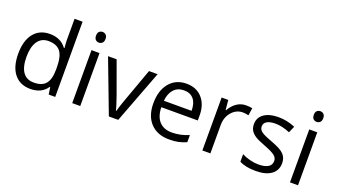

<svg xmlns="http://www.w3.org/2000/svg" viewBox="-65 -1287 3196 1823"><g transform="rotate(20 1533.0 -375.0)"><path d="M450.2 -71.8H445.8Q389.6 9.8 277.8 9.8Q172.9 9.8 114.5 -62Q56.2 -133.8 56.2 -266.1Q56.2 -398.4 114.7 -471.7Q173.3 -544.9 277.8 -544.9Q386.7 -544.9 444.8 -465.8H451.2L447.8 -504.4L445.8 -542V-759.8H526.9V0H460.9ZM288.1 -58.1Q371.1 -58.1 408.4 -103.3Q445.8 -148.4 445.8 -249V-266.1Q445.8 -379.9 408 -428.5Q370.1 -477.1 287.1 -477.1Q215.8 -477.1 178 -421.6Q140.1 -366.2 140.1 -265.1Q140.1 -162.6 177.7 -110.4Q215.3 -58.1 288.1 -58.1Z M779.8 0H698.7V-535.2H779.8ZM691.9 -680.2Q691.9 -708 705.6 -720.9Q719.2 -733.9 739.7 -733.9Q759.3 -733.9 773.4 -720.7Q787.6 -707.5 787.6 -680.2Q787.6 -652.8 773.4 -639.4Q759.3 -626 739.7 -626Q719.2 -626 705.6 -639.4Q691.9 -652.8 691.9 -680.2Z M1068.8 0 865.7 -535.2H952.6L1067.9 -217.8Q1106.9 -106.4 1113.8 -73.2H1117.7Q1123 -99.1 1151.6 -180.4Q1180.2 -261.7 1279.8 -535.2H1366.7L1163.6 0Z M1678.7 9.8Q1560.1 9.8 1491.5 -62.5Q1422.9 -134.8 1422.9 -263.2Q1422.9 -392.6 1486.6 -468.8Q1550.3 -544.9 1657.7 -544.9Q1758.3 -544.9 1816.9 -478.8Q1875.5 -412.6 1875.5 -304.2V-252.9H1506.8Q1509.3 -158.7 1554.4 -109.9Q1599.6 -61 1681.6 -61Q1768.1 -61 1852.5 -97.2V-24.9Q1809.6 -6.3 1771.2 1.7Q1732.9 9.8 1678.7 9.8ZM1656.7 -477.1Q1592.3 -477.1 1554 -435.1Q1515.6 -393.1 1508.8 -318.8H1788.6Q1788.6 -395.5 1754.4 -436.3Q1720.2 -477.1 1656.7 -477.1Z M2257.8 -544.9Q2293.5 -544.9 2321.8 -539.1L2310.5 -463.9Q2277.3 -471.2 2252 -471.2Q2187 -471.2 2140.9 -418.5Q2094.7 -365.7 2094.7 -287.1V0H2013.7V-535.2H2080.6L2089.8 -436H2093.8Q2123.5 -488.3 2165.5 -516.6Q2207.5 -544.9 2257.8 -544.9Z M2767.1 -146Q2767.1 -71.3 2711.4 -30.8Q2655.8 9.8 2555.2 9.8Q2448.7 9.8 2389.2 -23.9V-99.1Q2427.7 -79.6 2471.9 -68.4Q2516.1 -57.1 2557.1 -57.1Q2620.6 -57.1 2654.8 -77.4Q2689 -97.7 2689 -139.2Q2689 -170.4 2661.9 -192.6Q2634.8 -214.8 2556.2 -245.1Q2481.4 -272.9 2450 -293.7Q2418.5 -314.5 2403.1 -340.8Q2387.7 -367.2 2387.7 -403.8Q2387.7 -469.2 2440.9 -507.1Q2494.1 -544.9 2586.9 -544.9Q2673.3 -544.9 2755.9 -509.8L2727.1 -443.8Q2646.5 -477.1 2581.1 -477.1Q2523.4 -477.1 2494.1 -459Q2464.8 -440.9 2464.8 -409.2Q2464.8 -387.7 2475.8 -372.6Q2486.8 -357.4 2511.2 -343.8Q2535.6 -330.1 2605 -304.2Q2700.2 -269.5 2733.6 -234.4Q2767.1 -199.2 2767.1 -146Z M2980 0H2898.9V-535.2H2980ZM2892.1 -680.2Q2892.1 -708 2905.8 -720.9Q2919.4 -733.9 2939.9 -733.9Q2959.5 -733.9 2973.6 -720.7Q2987.8 -707.5 2987.8 -680.2Q2987.8 -652.8 2973.6 -639.4Q2959.5 -626 2939.9 -626Q2919.4 -626 2905.8 -639.4Q2892.1 -652.8 2892.1 -680.2Z"/></g></svg>

Font: f04293028
Style: Regular
Weight: 400
Foundry: Ascender Corporation
Version: Version 1.10